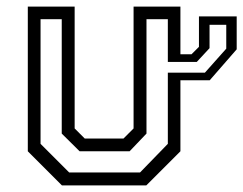

<svg xmlns="http://www.w3.org/2000/svg" viewBox="-20 -560 735 580"><path d="M581 -510.5H695V-411L613.5 -317.5H525V-103L422 0H167L64 -103V-540H205.5V-172L236 -141.5H353L383.5 -172V-540H525V-396H558.5L581 -418.5ZM189 -39H403L487 -125.5V-340.5H599L663.5 -413V-485H613V-414.5L574.5 -373H487V-502H422.5V-156.5L371.5 -103H220.5L166.5 -156.5V-502H102.5V-125.5Z"/></svg>

Font: Tourney Expanded
Style: Regular
Weight: 400
Width: 7
Designer: Tyler Finck
Foundry: Etcetera Type Co
Version: Version 1.010; ttfautohint (v1.8.3)